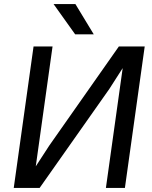

<svg xmlns="http://www.w3.org/2000/svg" viewBox="-20 -930 750 950"><path d="M587 -593 521 -490 176 0H48L146 -700H240L157 -107L224 -210L568 -700H696L598 0H504ZM245 -910H353L444 -760H352Z"/></svg>

Font: Retni Sans Medium
Style: Italic
Weight: 500
Italic angle: -8°
Designer: Vitaly Kuzmin
Foundry: ParaType Ltd.
Version: Version 1.00;June 10, 2019;FontCreator 11.5.0.2425 64-bit; t